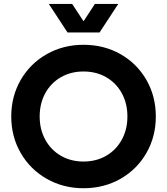

<svg xmlns="http://www.w3.org/2000/svg" viewBox="-20 -950 855 983"><path d="M37.6 -353.5Q37.6 -457 86.2 -541Q134.8 -625 219.5 -672.9Q304.3 -720.7 407.7 -720.7Q512.2 -720.7 596.7 -672.9Q681.2 -625 729.5 -541Q777.8 -457 777.8 -353.5Q777.8 -250.5 729.5 -166.5Q681.2 -82.5 596.7 -34.4Q512.2 13.7 407.7 13.7Q304.3 13.7 219.5 -34.4Q134.8 -82.5 86.2 -166.5Q37.6 -250.5 37.6 -353.5ZM632.3 -353.5Q632.3 -420.5 603.5 -473Q574.7 -525.4 523.7 -554.7Q472.7 -584 407.7 -584Q342.8 -584 291.7 -554.7Q240.7 -525.4 211.9 -473Q183.1 -420.5 183.1 -353.5Q183.1 -287.2 211.9 -234.7Q240.7 -182.1 291.7 -152.6Q342.8 -123 407.7 -123Q472.7 -123 523.7 -152.6Q574.7 -182.1 603.5 -234.7Q632.3 -287.2 632.3 -353.5ZM325.7 -783.7H445.3L349.6 -929.7H230ZM370.1 -783.7H489.7L585.4 -929.7H465.8Z"/></svg>

Font: Wanted Sans Variable
Style: Regular
Weight: 400
Designer: Original Design by Kil Hyung-jin and Kang Hanbin, Wanted Lab, Inc; Hangeul from Source Han Sans by Jang Soo-young and Ka
Foundry: Wanted Lab, Inc.
Version: Version 1.003;Glyphs 3.2 (3227)